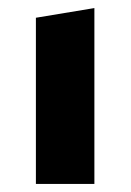

<svg xmlns="http://www.w3.org/2000/svg" viewBox="-20 -456 324 476"><path d="M69 0V-412L214 -436V0Z"/></svg>

Font: Ysabeau Infant ExtraBold
Style: Regular
Weight: 800
Designer: Christian Thalmann (Catharsis Fonts)
Version: Version 2.001;gftools[0.9.30]; featfreeze: ss01,ss02,lnum